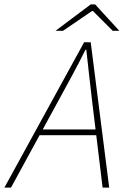

<svg xmlns="http://www.w3.org/2000/svg" viewBox="-62 -852 562 872"><path d="M-42 0 320 -660H350L434 0H404L356 -396Q350 -452 343 -509Q336 -566 330 -626H326Q296 -565 266 -510Q236 -455 204 -396L-12 0ZM104 -238 112 -264H392L386 -238ZM190 -712 350 -832H370L480 -712H450L360 -802H356L224 -712Z"/></svg>

Font: Source Sans 3
Style: Italic
Weight: 200
Italic angle: -11°
Designer: Paul D. Hunt
Foundry: Adobe
Version: Version 3.046;hotconv 1.0.118;makeotfexe 2.5.65603